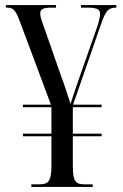

<svg xmlns="http://www.w3.org/2000/svg" viewBox="-20 -734 482 754"><path d="M103 0H344V-10H316C277 -10 266 -18 266 -86V-199H379V-209H266V-313H379V-323H267L376 -637C394 -689 404 -704 435 -704H437V-714H298V-704H325C366 -704 373 -694 373 -679C373 -660 363 -631 346 -584L293 -433C281 -399 269 -364 257 -326C234 -399 236 -390 213 -455L160 -607C148 -641 138 -665 138 -681C138 -697 148 -704 181 -704H200V-714H3V-704H9C33 -704 42 -693 59 -647L180 -323H70V-313H182V-209H70V-199H182V-86C182 -18 169 -10 130 -10H103Z"/></svg>

Font: Noto Serif Display ExtraCondensed
Style: Regular
Weight: 400
Width: 2
Designer: Monotype Design Team
Foundry: Monotype Imaging Inc.
Version: Version 2.009